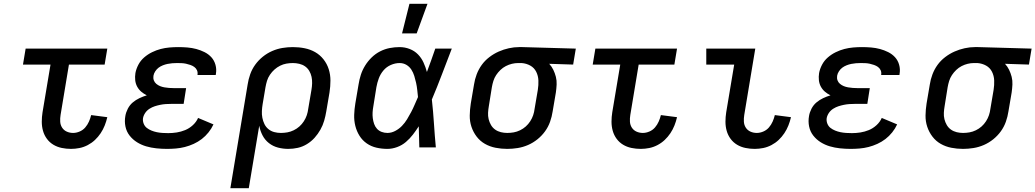

<svg xmlns="http://www.w3.org/2000/svg" viewBox="-20 -776 5452 1011"><path d="M354 8Q329 8 305 3Q281 -2 261 -14Q241 -26 227 -45Q213 -64 206.5 -87Q200 -110 200 -135Q200 -160 204 -185L246 -436H101L115 -520H545L531 -436H343L299 -171Q296 -153 297 -135.5Q298 -118 307 -104Q316 -90 331.5 -83Q347 -76 365 -76Q382 -76 399.5 -83.5Q417 -91 429 -105Q441 -119 448.5 -136Q456 -153 460 -170L545 -159Q540 -137 531.5 -115.5Q523 -94 510 -74.5Q497 -55 480 -39Q463 -23 442 -12Q421 -1 398.5 3.5Q376 8 354 8Z M859 8Q831 8 803 5Q775 2 749.5 -5.5Q724 -13 701.5 -27Q679 -41 662.5 -62Q646 -83 640.5 -110Q635 -137 640 -165Q643 -184 653 -203.5Q663 -223 679 -236.5Q695 -250 714 -259Q733 -268 753 -274Q737 -282 724 -293Q711 -304 702.5 -319.5Q694 -335 692 -353.5Q690 -372 693 -391Q697 -413 708.5 -435Q720 -457 739 -473.5Q758 -490 780.5 -501Q803 -512 826 -518Q849 -524 872.5 -526Q896 -528 919 -528Q943 -528 967 -526Q991 -524 1013.5 -518Q1036 -512 1057 -501.5Q1078 -491 1093 -474.5Q1108 -458 1114.5 -435Q1121 -412 1117 -388L1116 -381H1020V-383Q1022 -396 1017 -406.5Q1012 -417 1003 -423.5Q994 -430 982.5 -434Q971 -438 959.5 -440.5Q948 -443 936 -443.5Q924 -444 912 -444Q899 -444 887 -443Q875 -442 862.5 -439.5Q850 -437 837.5 -432Q825 -427 815 -419.5Q805 -412 797.5 -400.5Q790 -389 788 -377Q786 -364 790 -353Q794 -342 803 -334.5Q812 -327 823 -322.5Q834 -318 846 -316Q858 -314 870 -313Q882 -312 895 -312H960L947 -229H882Q868 -229 853 -228Q838 -227 823.5 -224Q809 -221 795 -216.5Q781 -212 767.5 -203.5Q754 -195 745 -182Q736 -169 733 -154Q731 -139 736.5 -125Q742 -111 753 -102.5Q764 -94 777.5 -88.5Q791 -83 805.5 -80Q820 -77 835.5 -76Q851 -75 866 -75Q888 -75 910.5 -78.5Q933 -82 955 -91Q977 -100 995.5 -117Q1014 -134 1023 -155L1104 -121Q1094 -99 1078 -79Q1062 -59 1042.5 -44Q1023 -29 1000 -18.5Q977 -8 953.5 -2Q930 4 906 6Q882 8 859 8Z M1290 215H1193L1284 -331Q1288 -358 1297.5 -385Q1307 -412 1324 -435.5Q1341 -459 1364 -477.5Q1387 -496 1413.5 -507.5Q1440 -519 1467.5 -523.5Q1495 -528 1522 -528Q1554 -528 1584 -522Q1614 -516 1639.5 -501.5Q1665 -487 1683.5 -463.5Q1702 -440 1711 -411.5Q1720 -383 1720 -352Q1720 -321 1715 -289L1698 -189Q1694 -165 1687 -140.5Q1680 -116 1667 -93Q1654 -70 1636.5 -50.5Q1619 -31 1596 -17Q1573 -3 1548 2.5Q1523 8 1498 8Q1470 8 1443.5 1Q1417 -6 1396 -22.5Q1375 -39 1362.5 -63Q1350 -87 1345 -114ZM1459 -76Q1476 -76 1493 -79Q1510 -82 1526.5 -90Q1543 -98 1556.5 -110Q1570 -122 1580 -137.5Q1590 -153 1595.5 -169.5Q1601 -186 1603 -203L1620 -303Q1623 -320 1623.5 -337.5Q1624 -355 1620.5 -371.5Q1617 -388 1608.5 -402.5Q1600 -417 1586.5 -426.5Q1573 -436 1556 -440Q1539 -444 1522 -444Q1505 -444 1488 -441Q1471 -438 1455 -430Q1439 -422 1425.5 -410Q1412 -398 1401.5 -382.5Q1391 -367 1386 -350.5Q1381 -334 1378 -317L1363 -228Q1360 -210 1359 -191.5Q1358 -173 1361.5 -155.5Q1365 -138 1372.5 -122.5Q1380 -107 1393.5 -96Q1407 -85 1424 -80.5Q1441 -76 1459 -76Z M2020 8Q1990 8 1962 1.5Q1934 -5 1911 -21Q1888 -37 1873 -61Q1858 -85 1851 -113Q1844 -141 1845 -171Q1846 -201 1851 -231L1868 -331Q1872 -357 1880 -382Q1888 -407 1902.5 -430.5Q1917 -454 1937 -473.5Q1957 -493 1981.5 -505.5Q2006 -518 2032 -523Q2058 -528 2084 -528Q2112 -528 2137.5 -518Q2163 -508 2181 -489.5Q2199 -471 2210 -447Q2221 -423 2228 -397Q2240 -428 2250.5 -458.5Q2261 -489 2272 -520H2359Q2333 -453 2307.5 -385.5Q2282 -318 2254 -252Q2261 -189 2265 -126Q2269 -63 2275 0H2188Q2187 -28 2186.5 -56Q2186 -84 2185 -111Q2171 -89 2154.5 -67.5Q2138 -46 2117.5 -28.5Q2097 -11 2071 -1.5Q2045 8 2020 8ZM2020 -76Q2041 -76 2061 -86.5Q2081 -97 2096.5 -113Q2112 -129 2123.5 -148Q2135 -167 2145 -186Q2155 -205 2163.5 -225Q2172 -245 2181 -265Q2179 -284 2177 -303Q2175 -322 2171 -340Q2167 -358 2161.5 -376Q2156 -394 2146 -409.5Q2136 -425 2120 -434.5Q2104 -444 2084 -444Q2061 -444 2038 -434Q2015 -424 1999 -405Q1983 -386 1974.5 -363Q1966 -340 1962 -317L1946 -217Q1943 -201 1942 -185Q1941 -169 1943 -153.5Q1945 -138 1950 -123.5Q1955 -109 1965 -98Q1975 -87 1989.5 -81.5Q2004 -76 2020 -76ZM2097 -600 2136 -756H2231L2174 -600Z M2651 8Q2619 8 2589 2Q2559 -4 2533.5 -18.5Q2508 -33 2490 -56.5Q2472 -80 2462.5 -108.5Q2453 -137 2453.5 -168Q2454 -199 2459 -231L2476 -331Q2480 -358 2490 -384.5Q2500 -411 2516.5 -434Q2533 -457 2556.5 -475Q2580 -493 2606 -504.5Q2632 -516 2659.5 -522Q2687 -528 2713 -528H2731L3012 -520L2998 -436L2872 -440Q2885 -426 2893.5 -408.5Q2902 -391 2907 -371.5Q2912 -352 2911 -331Q2910 -310 2907 -289L2890 -189Q2886 -162 2876.5 -135Q2867 -108 2850 -84.5Q2833 -61 2810 -42.5Q2787 -24 2760.5 -12.5Q2734 -1 2706 3.5Q2678 8 2651 8ZM2651 -76Q2668 -76 2685 -79Q2702 -82 2718.5 -90Q2735 -98 2748.5 -110Q2762 -122 2772 -137.5Q2782 -153 2787.5 -169.5Q2793 -186 2795 -203L2812 -303Q2816 -328 2815 -352.5Q2814 -377 2803.5 -398Q2793 -419 2772.5 -430.5Q2752 -442 2727 -444H2708Q2692 -444 2675.5 -440Q2659 -436 2643.5 -428Q2628 -420 2615 -407.5Q2602 -395 2592.5 -380.5Q2583 -366 2578 -350Q2573 -334 2570 -317L2554 -217Q2551 -200 2550 -182.5Q2549 -165 2553 -148.5Q2557 -132 2565.5 -117.5Q2574 -103 2587.5 -93.5Q2601 -84 2617.5 -80Q2634 -76 2651 -76Z M3354 8Q3329 8 3305 3Q3281 -2 3261 -14Q3241 -26 3227 -45Q3213 -64 3206.5 -87Q3200 -110 3200 -135Q3200 -160 3204 -185L3246 -436H3101L3115 -520H3545L3531 -436H3343L3299 -171Q3296 -153 3297 -135.5Q3298 -118 3307 -104Q3316 -90 3331.5 -83Q3347 -76 3365 -76Q3382 -76 3399.5 -83.5Q3417 -91 3429 -105Q3441 -119 3448.5 -136Q3456 -153 3460 -170L3545 -159Q3540 -137 3531.5 -115.5Q3523 -94 3510 -74.5Q3497 -55 3480 -39Q3463 -23 3442 -12Q3421 -1 3398.5 3.5Q3376 8 3354 8Z M3954 8Q3929 8 3905 3Q3881 -2 3861 -14Q3841 -26 3827 -45Q3813 -64 3806.5 -87Q3800 -110 3800 -135Q3800 -160 3804 -185L3846 -436H3699V-520H3957L3899 -171Q3896 -153 3897 -135.5Q3898 -118 3907 -104Q3916 -90 3931.5 -83Q3947 -76 3965 -76Q3982 -76 3999.5 -83.5Q4017 -91 4029 -105Q4041 -119 4048.5 -136Q4056 -153 4060 -170L4145 -159Q4140 -137 4131.5 -115.5Q4123 -94 4110 -74.5Q4097 -55 4080 -39Q4063 -23 4042 -12Q4021 -1 3998.5 3.5Q3976 8 3954 8Z M4459 8Q4431 8 4403 5Q4375 2 4349.5 -5.5Q4324 -13 4301.5 -27Q4279 -41 4262.5 -62Q4246 -83 4240.5 -110Q4235 -137 4240 -165Q4243 -184 4253 -203.5Q4263 -223 4279 -236.5Q4295 -250 4314 -259Q4333 -268 4353 -274Q4337 -282 4324 -293Q4311 -304 4302.5 -319.5Q4294 -335 4292 -353.5Q4290 -372 4293 -391Q4297 -413 4308.5 -435Q4320 -457 4339 -473.5Q4358 -490 4380.5 -501Q4403 -512 4426 -518Q4449 -524 4472.5 -526Q4496 -528 4519 -528Q4543 -528 4567 -526Q4591 -524 4613.5 -518Q4636 -512 4657 -501.5Q4678 -491 4693 -474.5Q4708 -458 4714.5 -435Q4721 -412 4717 -388L4716 -381H4620V-383Q4622 -396 4617 -406.5Q4612 -417 4603 -423.5Q4594 -430 4582.5 -434Q4571 -438 4559.5 -440.5Q4548 -443 4536 -443.5Q4524 -444 4512 -444Q4499 -444 4487 -443Q4475 -442 4462.5 -439.5Q4450 -437 4437.5 -432Q4425 -427 4415 -419.5Q4405 -412 4397.5 -400.5Q4390 -389 4388 -377Q4386 -364 4390 -353Q4394 -342 4403 -334.5Q4412 -327 4423 -322.5Q4434 -318 4446 -316Q4458 -314 4470 -313Q4482 -312 4495 -312H4560L4547 -229H4482Q4468 -229 4453 -228Q4438 -227 4423.5 -224Q4409 -221 4395 -216.5Q4381 -212 4367.5 -203.5Q4354 -195 4345 -182Q4336 -169 4333 -154Q4331 -139 4336.5 -125Q4342 -111 4353 -102.5Q4364 -94 4377.5 -88.5Q4391 -83 4405.5 -80Q4420 -77 4435.5 -76Q4451 -75 4466 -75Q4488 -75 4510.5 -78.5Q4533 -82 4555 -91Q4577 -100 4595.5 -117Q4614 -134 4623 -155L4704 -121Q4694 -99 4678 -79Q4662 -59 4642.5 -44Q4623 -29 4600 -18.5Q4577 -8 4553.5 -2Q4530 4 4506 6Q4482 8 4459 8Z M5051 8Q5019 8 4989 2Q4959 -4 4933.5 -18.5Q4908 -33 4890 -56.5Q4872 -80 4862.5 -108.5Q4853 -137 4853.5 -168Q4854 -199 4859 -231L4876 -331Q4880 -358 4890 -384.5Q4900 -411 4916.5 -434Q4933 -457 4956.5 -475Q4980 -493 5006 -504.5Q5032 -516 5059.5 -522Q5087 -528 5113 -528H5131L5412 -520L5398 -436L5272 -440Q5285 -426 5293.5 -408.5Q5302 -391 5307 -371.5Q5312 -352 5311 -331Q5310 -310 5307 -289L5290 -189Q5286 -162 5276.5 -135Q5267 -108 5250 -84.5Q5233 -61 5210 -42.5Q5187 -24 5160.5 -12.5Q5134 -1 5106 3.5Q5078 8 5051 8ZM5051 -76Q5068 -76 5085 -79Q5102 -82 5118.5 -90Q5135 -98 5148.5 -110Q5162 -122 5172 -137.5Q5182 -153 5187.5 -169.5Q5193 -186 5195 -203L5212 -303Q5216 -328 5215 -352.5Q5214 -377 5203.5 -398Q5193 -419 5172.5 -430.5Q5152 -442 5127 -444H5108Q5092 -444 5075.5 -440Q5059 -436 5043.5 -428Q5028 -420 5015 -407.5Q5002 -395 4992.5 -380.5Q4983 -366 4978 -350Q4973 -334 4970 -317L4954 -217Q4951 -200 4950 -182.5Q4949 -165 4953 -148.5Q4957 -132 4965.5 -117.5Q4974 -103 4987.5 -93.5Q5001 -84 5017.5 -80Q5034 -76 5051 -76Z"/></svg>

Font: Iosevka Medium Extended
Style: Italic
Weight: 500
Width: 7
Italic angle: -9°
Monospace: yes
Designer: Belleve Invis
Foundry: Belleve Invis
Version: Version 32.5.0; ttfautohint (v1.8.4)